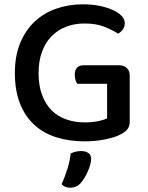

<svg xmlns="http://www.w3.org/2000/svg" viewBox="-20 -642 686 891"><path d="M582 -77Q582 -56 571.5 -42.5Q561 -29 539 -18Q513 -4 467 5Q421 14 373 14Q302 14 242.5 -4.5Q183 -23 140 -62Q97 -101 73 -161Q49 -221 49 -303Q49 -383 74 -443Q99 -503 141.5 -542.5Q184 -582 241.5 -602Q299 -622 364 -622Q407 -622 443 -614.5Q479 -607 505 -595Q531 -583 545 -567.5Q559 -552 559 -535Q559 -518 550 -505.5Q541 -493 528 -486Q501 -503 464 -518Q427 -533 371 -533Q326 -533 287 -518Q248 -503 219.5 -474Q191 -445 175 -402Q159 -359 159 -303Q159 -244 175.5 -200.5Q192 -157 220.5 -129Q249 -101 288.5 -87.5Q328 -74 374 -74Q406 -74 434 -79.5Q462 -85 477 -93V-253H339Q334 -259 330.5 -270.5Q327 -282 327 -294Q327 -317 337.5 -328Q348 -339 366 -339H534Q555 -339 568.5 -326.5Q582 -314 582 -291ZM355 207Q336 229 306 229Q280 229 266 213Q282 177 293.5 139.5Q305 102 308 70Q332 59 357 59Q377 59 390 68Q403 77 403 95Q403 107 398.5 123Q394 139 387 154.5Q380 170 371.5 184Q363 198 355 207Z"/></svg>

Font: Baloo 2 Medium
Style: Regular
Weight: 500
Designer: Sarang Kulkarni and Ek Type
Foundry: Ek Type
Version: Version 1.640;hotconv 1.0.111;makeotfexe 2.5.65597; ttfautoh